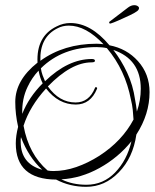

<svg xmlns="http://www.w3.org/2000/svg" viewBox="-20 -662 598 742"><path d="M313 60Q250 60 197 32Q41 31 41 -108Q41 -137 50 -172Q39 -221 39 -268Q39 -352 125 -420Q120 -522 199 -560Q224 -573 252 -573Q331 -573 403 -487Q470 -474 513 -426Q558 -376 558 -306Q558 -221 507 -142Q494 -52 439 4Q385 60 313 60ZM136 -427Q227 -493 353 -493Q366 -493 380 -491Q312 -563 246 -563Q222 -563 203 -553Q133 -519 136 -427ZM186 -1Q230 -1 275 -16.5Q320 -32 364 -60Q452 -117 496 -200Q495 -219 493 -238Q491 -257 486 -277Q464 -392 393 -476Q376 -480 353 -480Q221 -480 138 -398Q140 -384 144.5 -371.5Q149 -359 154 -348Q243 -434 335 -434Q347 -434 347 -427Q347 -421 334 -421Q255 -421 165 -328Q209 -266 272 -266Q324 -266 347 -322Q347 -325 350 -325Q357 -325 355 -319Q330 -258 273 -258Q206 -258 158 -320Q95 -251 71 -176Q91 -66 164 -3Q169 -2 175 -1.5Q181 -1 186 -1ZM509 -231Q524 -274 524 -319Q524 -433 418 -469Q449 -429 471.5 -381Q494 -333 502 -277L506 -254Q507 -248 507.5 -242Q508 -236 509 -231ZM66 -222Q91 -286 145 -340Q135 -359 129 -389Q103 -361 87 -327Q64 -280 66 -222ZM143 -6Q90 -55 61 -132Q60 -128 60 -123.5Q60 -119 60 -114Q60 -29 143 -6ZM314 52Q379 52 425 4.5Q471 -43 488 -116Q437 -53 365 -13Q293 27 217 31Q260 52 314 52ZM404 -571Q402 -573 402 -575V-577L403 -578L475 -633Q487 -642 499 -642Q508 -642 514 -637Q520 -632 515 -624Q510 -615 460 -593Q408 -569 404 -571Z"/></svg>

Font: Lovers Quarrel
Style: Regular
Weight: 400
Designer: Robert E. Leuschke
Foundry: Robert E. Leuschke
Version: Version 1.010; ttfautohint (v1.8.3)